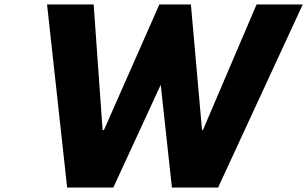

<svg xmlns="http://www.w3.org/2000/svg" viewBox="-20 -845 1384 865"><path d="M754.5 0H962.5L1344 -825H1136L894.2 -259H890.2L840 -825H698L448.2 -259H442.2L402 -825H192L282.5 0H490.5L704.1 -463Z"/></svg>

Font: Hussar Wysoki
Style: Obl
Weight: 700
Foundry: Cannot Into Space Fonts
Version: Version 0.92